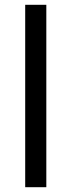

<svg xmlns="http://www.w3.org/2000/svg" viewBox="-20 -780 298 800"><path d="M173 0H85V-760H173Z"/></svg>

Font: Noto Sans Inscriptional Pahlavi
Style: Regular
Weight: 400
Designer: Monotype Design Team
Foundry: Monotype Imaging Inc.
Version: Version 2.003; ttfautohint (v1.8.4.7-5d5b)